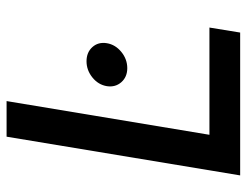

<svg xmlns="http://www.w3.org/2000/svg" viewBox="-105 -663 768 598"><g transform="rotate(-90 279.0 -364.0)"><path d="M31.7 0 152.3 -727.5H263.2L158.2 -95.7H492.2L476.6 0ZM365.7 -351.6Q338.4 -351.6 322 -370.1Q305.7 -388.7 309.6 -415Q314 -441.9 336.7 -460.2Q359.4 -478.5 387.2 -478.5Q415 -478.5 431.4 -460.2Q447.8 -441.9 443.4 -415Q439 -388.7 416.3 -370.1Q393.6 -351.6 365.7 -351.6Z"/></g></svg>

Font: Inter 20pt Medium
Style: Italic
Weight: 500
Italic angle: -9.3988°
Version: Version 4.001;git-66647c0bb